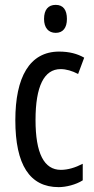

<svg xmlns="http://www.w3.org/2000/svg" viewBox="-20 -759 387 789"><path d="M209 -739C178 -739 161 -719 161 -681C161 -645 179 -624 209 -624C239 -624 255 -645 255 -681C255 -718 240 -739 209 -739ZM221 10C251 10 292 0 320 -18V-86C289 -70 259 -61 230 -61C161 -61 126 -129 126 -266C126 -404 161 -475 229 -475C252 -475 276 -468 301 -455L326 -522C298 -538 265 -547 223 -547C101 -547 43 -441 43 -265C43 -82 102 10 221 10Z"/></svg>

Font: Noto Sans Sinhala ExtraCondensed
Style: Regular
Weight: 400
Width: 2
Designer: Jelle Bosma - Monotype Design Team
Foundry: Monotype Imaging Inc.
Version: Version 2.006